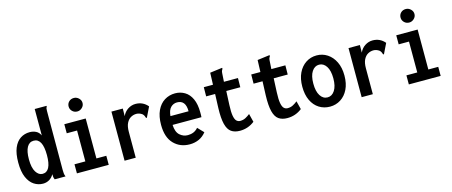

<svg xmlns="http://www.w3.org/2000/svg" viewBox="-44 -1212 4139 1760"><g transform="rotate(-15 2025.0 -332.0)"><path d="M201 11Q155 11 116 -14.5Q77 -40 53.5 -94Q30 -148 30 -234Q30 -319 52.5 -372.5Q75 -426 114 -451.5Q153 -477 202 -477Q235 -477 262 -463.5Q289 -450 303 -419V-670H415V-661Q410 -655 408.5 -647.5Q407 -640 407 -624L406 -64Q406 -48 407.5 -32Q409 -16 416 0H313Q307 -15 305.5 -25Q304 -35 304 -51Q287 -20 260 -4.5Q233 11 201 11ZM220 -77Q302 -77 302 -233Q302 -392 218 -392Q176 -392 154 -352.5Q132 -313 132 -238Q132 -158 157.5 -117.5Q183 -77 220 -77Z M524 0V-86H627V-379H529V-465H732V-86H826V0ZM675 -547Q647 -547 628 -566Q609 -585 609 -611Q609 -638 627.5 -656.5Q646 -675 675 -675Q701 -675 721 -656Q741 -637 741 -611Q741 -585 721 -566Q701 -547 675 -547Z M976 -465H1084L1083 -393Q1100 -432 1134 -454Q1168 -476 1206 -476Q1277 -476 1322 -422L1279 -334L1275 -325L1267 -329Q1264 -337 1261 -345.5Q1258 -354 1247 -366Q1220 -386 1191 -386Q1163 -386 1138 -372Q1113 -358 1097.5 -327Q1082 -296 1082 -245V1H976Z M1594 11Q1502 11 1443 -50Q1384 -111 1384 -229Q1384 -310 1410 -365Q1436 -420 1481 -448Q1526 -476 1582 -476Q1632 -476 1673 -451.5Q1714 -427 1737.5 -376Q1761 -325 1761 -248Q1761 -237 1761 -224.5Q1761 -212 1760 -202H1486Q1489 -134 1522 -104.5Q1555 -75 1598 -75Q1627 -75 1651.5 -85Q1676 -95 1696 -118L1750 -62Q1721 -25 1681 -7Q1641 11 1594 11ZM1488 -285H1660Q1660 -391 1578 -391Q1543 -391 1518 -366Q1493 -341 1488 -285Z M2070 10Q2020 10 1988 -12.5Q1956 -35 1942 -90.5Q1928 -146 1931 -242L1936 -375H1851L1852 -462H1939L1943 -575L2051 -589L2060 -590L2061 -581Q2057 -574 2053 -566.5Q2049 -559 2048 -543L2043 -462H2176L2175 -375H2042L2036 -243Q2033 -177 2039.5 -141Q2046 -105 2060.5 -91Q2075 -77 2095 -77Q2124 -77 2146.5 -89Q2169 -101 2189 -117L2209 -38Q2148 10 2070 10Z M2520 10Q2470 10 2438 -12.5Q2406 -35 2392 -90.5Q2378 -146 2381 -242L2386 -375H2301L2302 -462H2389L2393 -575L2501 -589L2510 -590L2511 -581Q2507 -574 2503 -566.5Q2499 -559 2498 -543L2493 -462H2626L2625 -375H2492L2486 -243Q2483 -177 2489.5 -141Q2496 -105 2510.5 -91Q2525 -77 2545 -77Q2574 -77 2596.5 -89Q2619 -101 2639 -117L2659 -38Q2598 10 2520 10Z M2925 10Q2868 10 2822.5 -18.5Q2777 -47 2751 -101.5Q2725 -156 2725 -232Q2725 -307 2751 -361.5Q2777 -416 2822.5 -446Q2868 -476 2925 -476Q2981 -476 3026.5 -446Q3072 -416 3098.5 -361.5Q3125 -307 3125 -232Q3125 -156 3098.5 -102Q3072 -48 3026.5 -19Q2981 10 2925 10ZM2925 -78Q2967 -78 2993.5 -119Q3020 -160 3020 -233Q3020 -307 2993.5 -347.5Q2967 -388 2925 -388Q2883 -388 2856.5 -347.5Q2830 -307 2830 -233Q2830 -160 2856 -119Q2882 -78 2925 -78Z M3226 -465H3334L3333 -393Q3350 -432 3384 -454Q3418 -476 3456 -476Q3527 -476 3572 -422L3529 -334L3525 -325L3517 -329Q3514 -337 3511 -345.5Q3508 -354 3497 -366Q3470 -386 3441 -386Q3413 -386 3388 -372Q3363 -358 3347.5 -327Q3332 -296 3332 -245V1H3226Z M3674 0V-86H3777V-379H3679V-465H3882V-86H3976V0ZM3825 -547Q3797 -547 3778 -566Q3759 -585 3759 -611Q3759 -638 3777.5 -656.5Q3796 -675 3825 -675Q3851 -675 3871 -656Q3891 -637 3891 -611Q3891 -585 3871 -566Q3851 -547 3825 -547Z"/></g></svg>

Font: Inconsolata SemiCondensed Bold
Style: Regular
Weight: 700
Width: 4
Monospace: yes
Designer: Raph Levien, Cyreal, Brenton Simpson
Foundry: Raph Levien, Cyreal, Google
Version: Version 3.001; ttfautohint (v1.8.2.53-6de2)